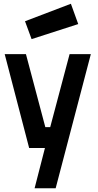

<svg xmlns="http://www.w3.org/2000/svg" viewBox="-20 -787 520 1021"><path d="M5 -499H118L221 -111H247L350 -499H463L276 214H164L219 0H135ZM113 -674 357 -767 396 -659 148 -579Z"/></svg>

Font: TypoPRO Titillium Text
Style: 800 wt
Weight: 800
Designer: Accademia di Belle Arti di Urbino and others
Foundry: Accademia di Belle Arti di Urbino and others.
Version: Version 25.000